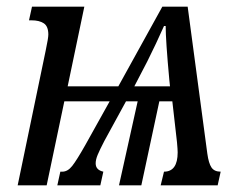

<svg xmlns="http://www.w3.org/2000/svg" viewBox="-20 -556 713 576"><path d="M117 -404Q125 -442 125 -452Q125 -477 111.5 -486Q98 -495 75 -495H67L76 -536H233L183 -297H335L467 -536H543L602 -95Q606 -66 614.5 -53.5Q623 -41 642 -41L633 0H462L472 -41Q513 -41 513 -99Q513 -107 511 -129L497 -252H458L404 0H337L393 -252H358L293 -133Q279 -106 273 -91.5Q267 -77 267 -66Q267 -46 290 -41L281 0H152L161 -41H167Q183 -41 196.5 -58Q210 -75 236 -121L309 -252H173L120 0H33ZM490 -297 488 -316Q477 -435 477 -478H472Q449 -426 422 -372L383 -297Z"/></svg>

Font: Noto Serif Cond
Style: Italic
Weight: 400
Width: 3
Italic angle: -12°
Designer: Monotype Design Team
Foundry: Monotype Imaging Inc.
Version: Version 1.001